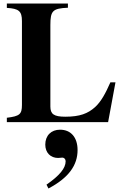

<svg xmlns="http://www.w3.org/2000/svg" viewBox="-20 -696 707 1094"><path d="M256 378C372 317 422 245 422 159C422 88 385 43 322 43C272 43 238 76 238 128C238 174 268 204 311 204C321 204 328 202 335 202C346 202 354 211 354 223C354 262 320 304 245 356ZM638 -227H609C582 -165 556 -117 522 -86C481 -49 435 -31 352 -31C287 -31 267 -46 267 -89V-553C267 -635 280 -648 367 -652V-676H19V-651C87 -647 105 -633 105 -576V-98C105 -45 92 -34 19 -25V0H596Z"/></svg>

Font: XITS
Style: Bold
Weight: 700
Designer: MicroPress Inc., with final additions and corrections provided by Coen Hoffman, Elsevier (retired)
Version: Version 1.302